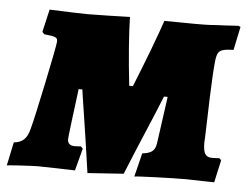

<svg xmlns="http://www.w3.org/2000/svg" viewBox="-63 -561 800 621"><g transform="rotate(5 337.0 -250.5)"><path d="M242 8 359 0C407 -118 443 -199 467 -260H479C472 -211 462 -135 458 -109C455 -84 443 -74 413 -71L394 6C401 4 515 0 563 0C602 1 637 2 653 2L669 -70C668 -72 668 -73 663 -77C658 -77 648 -76 639 -76C618 -76 610 -88 610 -123C610 -129 611 -135 611 -142C613 -208 616 -339 622 -391C626 -423 634 -429 678 -430L694 -506L687 -509C661 -507 634 -506 613 -505C591 -503 569 -503 547 -503C515 -503 482 -504 447 -504C431 -456 398 -369 364 -285H352C342 -373 336 -455 335 -507C297 -506 234 -504 198 -504C177 -504 123 -506 74 -508L57 -434L64 -427C102 -423 107 -421 107 -407C107 -393 57 -154 47 -120C39 -87 25 -73 -4 -70L-20 6C-20 5 62 0 80 0C99 0 160 2 201 3L220 -69C218 -72 216 -74 213 -76C207 -76 198 -75 194 -75C178 -75 170 -82 170 -96C170 -103 181 -191 190 -260H202C205 -235 218 -161 242 8Z"/></g></svg>

Font: Alegreya SC Black
Style: Italic
Weight: 900
Italic angle: -7°
Designer: Juan Pablo del Peral
Foundry: Huerta Tipografica
Version: Version 2.007;PS 002.007;hotconv 1.0.88;makeotf.lib2.5.64775